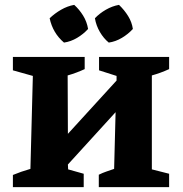

<svg xmlns="http://www.w3.org/2000/svg" viewBox="-20 -769 751 789"><path d="M285 -749Q306 -730 321.5 -705Q337 -680 342 -650Q323 -629 297 -613.5Q271 -598 243 -594Q197 -633 184 -694Q205 -714 231 -729Q257 -744 285 -749ZM469 -749Q491 -728 506.5 -703Q522 -678 526 -650Q507 -629 481 -613.5Q455 -598 427 -594Q406 -611 390.5 -637.5Q375 -664 370 -694Q389 -714 415 -729Q441 -744 469 -749ZM33 0V-50Q50 -57 67 -63Q84 -69 105 -75L115 -457L33 -480V-535H328V-485Q313 -478 294.5 -471Q276 -464 258 -459L259 -219L459 -438V-457L387 -480V-535H675V-485Q640 -469 604 -459V-73L675 -55V0H386V-51Q402 -59 417 -64Q432 -69 449 -75L455 -308L259 -93L260 -73L324 -55V0Z"/></svg>

Font: Piazzolla SC
Style: Bold
Weight: 700
Designer: Juan Pablo del Peral
Foundry: Huerta Tipografica
Version: Version 1.330